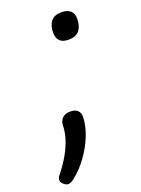

<svg xmlns="http://www.w3.org/2000/svg" viewBox="-191 -597 648 881"><g transform="rotate(-20 132.5 -156.0)"><path d="M214 -402Q185 -402 171 -416Q157 -430 157 -455Q157 -492 173.5 -512Q190 -532 224 -532Q254 -532 268.5 -518Q283 -504 283 -480Q283 -443 266 -422.5Q249 -402 214 -402ZM-15 220Q-25 220 -36.5 210Q-48 200 -48 190Q-48 185 -46.5 180Q-45 175 -41 170Q-9 130 11.5 94Q32 58 43 23Q54 -12 54 -46Q56 -65 69 -77.5Q82 -90 107 -90Q131 -90 142.5 -78.5Q154 -67 154 -50Q154 -7 135 41.5Q116 90 84 134Q52 178 14 207Q6 214 -1.5 217Q-9 220 -15 220Z"/></g></svg>

Font: Playwrite CU
Style: Regular
Weight: 400
Designer: Veronika Burian, José Scaglione
Foundry: TypeTogether
Version: Version 1.002